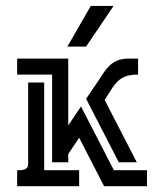

<svg xmlns="http://www.w3.org/2000/svg" viewBox="-20 -642 566 662"><path d="M215.3 -439.9V-209.5L259.3 -274.9L372.6 -55.2H486.8V0H338.9L252.9 -167L215.3 -110.8V-82.5H159.7V-384.8H39.1V-439.9ZM132.3 -357.4V-55.2H252.9V0H39.1V-55.2Q44.9 -55.2 51.8 -55.4Q58.6 -55.7 64.2 -57.6Q69.8 -59.6 73.5 -64Q77.1 -68.4 77.1 -76.7V-357.4ZM456.1 -384.8Q429.7 -384.8 413.8 -378.9Q397.9 -373 386.2 -361.8Q374.5 -350.6 364.5 -334.5Q354.5 -318.4 340.8 -297.4L451.7 -82.5H389.6L276.9 -301.3L317.9 -361.8Q328.6 -377.9 338.1 -392.3Q347.7 -406.7 359.1 -417.2Q370.6 -427.7 386 -433.8Q401.4 -439.9 424.3 -439.9H456.1ZM371.6 -621.6 276.9 -481.4H212.4L293 -621.6Z"/></svg>

Font: Isar CAT
Style: Regular
Weight: 400
Designer: Digitized by Peter Wiegel
Foundry: CAT-Fonts, Peter Wiegel
Version: Version 1.000; ttfautohint (v1.3)